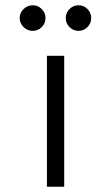

<svg xmlns="http://www.w3.org/2000/svg" viewBox="-20 -713 423 733"><path d="M139.4 -609.6Q125 -595.2 105 -595.2Q85 -595.2 70.1 -609.6Q55.2 -624 55.2 -644Q55.2 -664.1 70.1 -678.5Q85 -692.9 105 -692.9Q125 -692.9 139.4 -678.5Q153.8 -664.1 153.8 -644Q153.8 -624 139.4 -609.6ZM314 -609.6Q299.8 -595.2 279.8 -595.2Q259.8 -595.2 245.4 -609.6Q231 -624 231 -644Q231 -664.1 245.4 -678.5Q259.8 -692.9 279.8 -692.9Q299.8 -692.9 314 -678.5Q328.1 -664.1 328.1 -644Q328.1 -624 314 -609.6ZM159.2 -500H225.1V0H159.2Z"/></svg>

Font: Oakes Grotesk
Style: Light
Weight: 300
Designer: Samuel Oakes
Foundry: Samuel Oakes
Version: Version 1.0 | wf-rip DC20170320